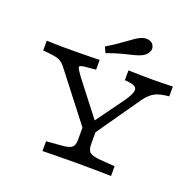

<svg xmlns="http://www.w3.org/2000/svg" viewBox="-133 -904 1058 1042"><g transform="rotate(20 396.5 -383.0)"><path d="M404 -160.5 173.4 -458.1Q157.3 -480.6 142.7 -490.7Q128.2 -500.8 110.9 -504.8Q93.5 -508.9 67.7 -511.3L34.7 -514.5V-571Q50.8 -570.2 78.6 -569.4Q106.5 -568.5 129.8 -568.5H133.9H135.5Q158.1 -568.5 184.3 -568.5Q210.5 -568.5 237.9 -569Q265.3 -569.4 291.5 -569.8Q317.7 -570.2 340.3 -571V-514.5L287.1 -509.7Q245.2 -506.5 247.2 -495.6Q249.2 -484.7 273.4 -451.6L442.7 -233.1L409.7 -229L545.2 -416.1Q579 -465.3 575.8 -486.3Q572.6 -507.3 529.8 -512.1L506.5 -514.5V-571Q537.9 -570.2 573.4 -569.4Q608.9 -568.5 643.5 -568.5Q674.2 -568.5 705.2 -569.4Q736.3 -570.2 762.9 -571V-514.5L743.5 -512.1Q717.7 -508.9 697.2 -501.6Q676.6 -494.4 656.9 -477Q637.1 -459.7 613.7 -424.2L429.8 -160.5ZM410.5 -2.4Q382.3 -2.4 348.8 -2Q315.3 -1.6 281.9 -1.2Q248.4 -0.8 217.7 0V-56.5L305.6 -63.7Q349.2 -66.9 363.7 -79.4Q378.2 -91.9 378.2 -125.8V-250.8L422.6 -200.8L453.2 -244.4V-125.8Q453.2 -91.9 467.7 -79.4Q482.3 -66.9 525.8 -62.9L613.7 -56.5V0Q583.9 -0.8 550 -1.2Q516.1 -1.6 483.1 -2Q450 -2.4 421 -2.4H416.1ZM357.3 -616.1 341.9 -649.2Q375.8 -669.4 400.8 -686.7Q425.8 -704 445.2 -718.1Q464.5 -732.3 479.8 -742.7Q495.2 -753.2 508.9 -758.9Q533.1 -769.4 554 -764.5Q575 -759.7 583.1 -741.9Q591.9 -724.2 582.3 -705.2Q572.6 -686.3 549.2 -674.2Q533.1 -666.1 507.3 -659.7Q481.5 -653.2 444.4 -644Q407.3 -634.7 357.3 -616.1Z"/></g></svg>

Font: Playfair 5pt SemiExpanded Light
Style: Regular
Weight: 300
Width: 6
Designer: Claus Eggers Sørensen
Foundry: Claus Eggers Sørensen
Version: Version 2.203